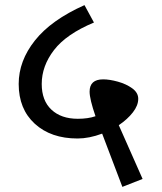

<svg xmlns="http://www.w3.org/2000/svg" viewBox="-20 -709 632 750"><path d="M458 21 379 -187Q328 -168 283 -168Q179 -168 116 -225.5Q53 -283 53 -381Q53 -471 116.5 -551Q180 -631 310 -689L347 -621Q239 -576 191 -513.5Q143 -451 143 -381Q143 -316 181 -280.5Q219 -245 284 -245Q324 -245 353 -255Q330 -322 330 -351Q330 -399 383 -399Q408 -399 440.5 -390Q473 -381 496.5 -364Q520 -347 520 -323Q520 -297 499 -270Q478 -243 444 -220L537 -10Z"/></svg>

Font: Fira GO
Style: Regular
Weight: 400
Designer: Carrois Corporate
Foundry: Carrois Corporate GbR
Version: Version 0.300